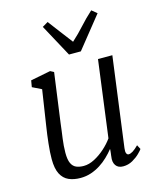

<svg xmlns="http://www.w3.org/2000/svg" viewBox="-121 -900 820 995"><g transform="rotate(-15 288.5 -402.5)"><path d="M187 10Q151 10 124 -2Q97 -14 82 -43Q67 -72 67 -123Q67 -140.5 68.2 -161.2Q69.5 -182 72 -205Q74.5 -228 77.5 -251.2Q80.5 -274.5 84 -296L113 -486L64 -510L70 -545L177 -566L196 -556L160 -292Q157.5 -270.5 154.8 -250.5Q152 -230.5 149.5 -211.5Q147 -192.5 145.5 -173.8Q144 -155 144 -136Q144 -99 153.2 -79.5Q162.5 -60 179.5 -53Q196.5 -46 219 -46Q247.5 -46 277.5 -61.8Q307.5 -77.5 334.2 -101.5Q361 -125.5 379 -151L433 -562H510L446 -80Q443.5 -61.5 447.5 -52.8Q451.5 -44 459 -44Q469 -44 482 -52Q495 -60 513 -78L525 -55Q521 -48.5 505.5 -33Q490 -17.5 466.8 -4.2Q443.5 9 416 9Q389 9 376.5 -9Q364 -27 369 -57Q369 -58.5 369.5 -62.5Q370 -66.5 370.8 -72Q371.5 -77.5 372 -83.2Q372.5 -89 373 -94L372 -95Q356.5 -75.5 337 -56.8Q317.5 -38 294 -23Q270.5 -8 243.8 1Q217 10 187 10ZM294 -623.5 200 -797 230.5 -815Q255.5 -781.5 280.8 -748.5Q306 -715.5 331.5 -682Q368.5 -715.5 398 -748.5Q427.5 -781.5 464.5 -815L492.5 -792L357.5 -623.5Z"/></g></svg>

Font: Merriweather Light 18pt Light
Style: Italic
Weight: 300
Italic angle: -7.8°
Version: Version 2.101